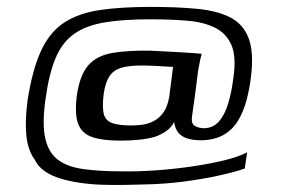

<svg xmlns="http://www.w3.org/2000/svg" viewBox="-20 -492 822 557"><path d="M415 -436Q337 -436 283.5 -427Q230 -418 195.5 -394Q161 -370 141.5 -324Q122 -278 112 -204Q102 -134 111 -92Q120 -50 147.5 -29Q175 -8 221.5 -1.5Q268 5 332 5Q381 6 435 2Q489 -2 539.5 -9.5Q590 -17 631 -27Q672 -37 697 -50Q695 -38 693.5 -26.5Q692 -15 690 -3Q658 8 611.5 18Q565 28 511 35Q457 42 401 43Q374 44 342 44.5Q310 45 277 44Q244 43 213 38.5Q182 34 155.5 26Q129 18 109.5 4.5Q90 -9 80 -30Q61 -56 56.5 -98Q52 -140 60 -201Q74 -291 99.5 -345.5Q125 -400 167 -427Q209 -454 270.5 -463Q332 -472 417 -472Q493 -472 551 -466.5Q609 -461 647 -442Q685 -423 701 -382Q717 -341 708 -268Q704 -235 695.5 -202.5Q687 -170 671.5 -143.5Q656 -117 630 -101.5Q604 -86 564 -85Q540 -85 523 -90.5Q506 -96 497 -107.5Q488 -119 485 -138Q478 -123 462.5 -112Q447 -101 429 -95Q408 -89 382 -86.5Q356 -84 329 -84Q279 -84 248.5 -94Q218 -104 207 -132Q196 -160 203 -216Q212 -276 237 -303.5Q262 -331 306.5 -338.5Q351 -346 415 -345Q433 -344 455.5 -343Q478 -342 501 -340.5Q524 -339 541 -338Q558 -337 565 -336Q564 -333 561 -319.5Q558 -306 555 -289Q551 -256 546.5 -222Q542 -188 537 -154Q534 -133 545.5 -126.5Q557 -120 573 -120Q599 -121 615.5 -140Q632 -159 642 -192Q652 -225 657 -266Q666 -327 651.5 -361Q637 -395 604 -411.5Q571 -428 522.5 -432Q474 -436 415 -436ZM482 -298Q477 -298 461.5 -299Q446 -300 427 -301Q408 -302 391 -302Q355 -302 332.5 -295.5Q310 -289 298 -271.5Q286 -254 281 -221Q276 -181 281 -161.5Q286 -142 305.5 -135Q325 -128 361 -128Q375 -128 391.5 -130Q408 -132 424.5 -140Q441 -148 453.5 -165Q466 -182 471 -211Z"/></svg>

Font: Genos Thin Medium
Style: Italic
Weight: 500
Italic angle: -8°
Version: Version 1.010